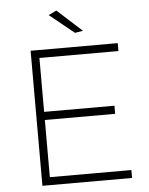

<svg xmlns="http://www.w3.org/2000/svg" viewBox="-59 -942 766 990"><g transform="rotate(-5 323.5 -447.0)"><path d="M120 -699H571V-658H162V-379H526V-337H162V-41H584V0H120ZM270 -894 398 -778 356 -771 229 -874Z"/></g></svg>

Font: Gontserrat ExtraLight
Style: Regular
Weight: 275
Designer: Julieta Ulanovsky
Foundry: Julieta Ulanovsky
Version: Version 6.001